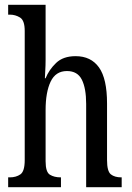

<svg xmlns="http://www.w3.org/2000/svg" viewBox="-20 -780 549 800"><path d="M14 0V-41H21Q47 -41 65 -53.5Q83 -66 83 -113V-651Q83 -695 63.5 -707Q44 -719 21 -719H14V-760H170V-531Q170 -507 168.5 -483.5Q167 -460 167 -454H170Q184 -489 213.5 -517.5Q243 -546 295 -546Q359 -546 392.5 -499Q426 -452 426 -349V-113Q426 -66 442 -53.5Q458 -41 485 -41H487V0H339V-347Q339 -412 321 -448Q303 -484 259 -484Q212 -484 191 -440Q170 -396 170 -321V-108Q170 -63 188 -52Q206 -41 232 -41H234V0Z"/></svg>

Font: Noto Serif Khmer ExtraCondensed
Style: Regular
Weight: 400
Width: 2
Designer: Danh Hong and the Monotype Design Team
Foundry: Monotype Imaging Inc.
Version: Version 2.004; ttfautohint (v1.8.4.7-5d5b)